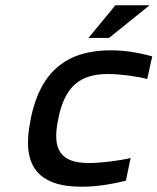

<svg xmlns="http://www.w3.org/2000/svg" viewBox="-20 -700 598 729"><path d="M98 -256 96 -244C60 -72 123 9 290 9C341 9 398 1 458 -14L476 -100C429 -89 360 -81 318 -81C212 -81 176 -129 201 -247L202 -253C227 -371 283 -419 390 -419C432 -419 498 -411 539 -400L558 -486C504 -501 451 -509 400 -509C233 -509 135 -428 98 -256ZM316 -556H394L548 -680H418Z"/></svg>

Font: LT Wave Text Medium Italic
Style: Regular
Weight: 500
Designer: Daniel Lyons
Version: Version 2.5 (Glyphs App)